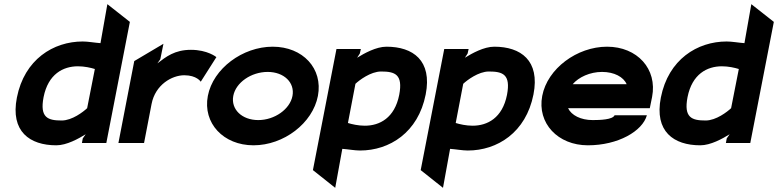

<svg xmlns="http://www.w3.org/2000/svg" viewBox="-20 -686 3732 921"><path d="M61 -218C29 -55 123 11 250 11C300 11 357 -21 391 -42L377 -22L373 0H490L603 -581L495 -666L462 -479C434 -481 402 -487 377 -487C236 -487 97 -401 61 -218ZM189 -220C211 -331 283 -368 354 -368C385 -368 416 -361 435 -355L398 -167C380 -150 326 -108 276 -108C210 -108 170 -121 189 -220Z M1018 -412C1018 -412 976 -447 896 -447C818 -447 777 -414 735 -382L749 -402L764 -476L624 -393L548 0H671L707 -187C725 -280 805 -325 864 -325C924 -325 943 -294 943 -294Z M977 -226C952 -95 1052 11 1196 11C1341 11 1480 -95 1505 -226C1530 -357 1433 -462 1288 -462C1144 -462 1002 -357 977 -226ZM1099 -226C1111 -290 1185 -341 1264 -341C1342 -341 1395 -290 1383 -226C1371 -162 1297 -110 1219 -110C1140 -110 1087 -162 1099 -226Z M1481 130 1588 215 1622 28C1650 30 1682 36 1707 36C1848 36 1986 -50 2022 -233C2054 -396 1961 -462 1834 -462C1784 -462 1727 -430 1693 -409L1706 -429L1711 -451H1594ZM1649 -96 1685 -284C1703 -301 1758 -343 1808 -343C1874 -343 1914 -330 1895 -231C1873 -120 1801 -83 1730 -83C1699 -83 1668 -90 1649 -96Z M1998 130 2105 215 2139 28C2167 30 2199 36 2224 36C2365 36 2503 -50 2539 -233C2571 -396 2478 -462 2351 -462C2301 -462 2244 -430 2210 -409L2223 -429L2228 -451H2111ZM2166 -96 2202 -284C2220 -301 2275 -343 2325 -343C2391 -343 2431 -330 2412 -231C2390 -120 2318 -83 2247 -83C2216 -83 2185 -90 2166 -96Z M2581 -226C2556 -95 2656 11 2800 11C2945 11 3062 -57 3083 -133H2928C2919 -112 2858 -110 2823 -110C2766 -110 2721 -133 2705 -167H3097L3108 -221C3134 -355 3037 -462 2892 -462C2748 -462 2606 -357 2581 -226ZM2727 -282C2756 -316 2810 -341 2868 -341C2926 -341 2971 -317 2986 -282Z M3150 -218C3118 -55 3212 11 3339 11C3389 11 3446 -21 3480 -42L3466 -22L3462 0H3579L3692 -581L3584 -666L3551 -479C3523 -481 3491 -487 3466 -487C3325 -487 3186 -401 3150 -218ZM3278 -220C3300 -331 3372 -368 3443 -368C3474 -368 3505 -361 3524 -355L3487 -167C3469 -150 3415 -108 3365 -108C3299 -108 3259 -121 3278 -220Z"/></svg>

Font: Charger EcoBlack
Style: Obl
Weight: 1000
Designer: Jasper
Foundry: Cannot Into Space Fonts
Version: Version 1.1